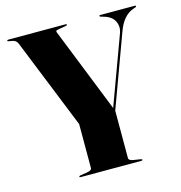

<svg xmlns="http://www.w3.org/2000/svg" viewBox="-104 -794 835 887"><g transform="rotate(-15 313.0 -350.0)"><path d="M469.5 -3.5Q469.5 0 464 0H173Q168 0 168 -3.5Q168 -7 174.5 -8L209 -13.5Q230 -17 230 -28.5V-238.5L56 -671Q49.5 -686 31.5 -689.5L16 -692Q9 -693 9 -696.5Q9 -700 14.5 -700H288.5Q294 -700 294 -697Q294 -693 286.5 -692L253.5 -686.5Q241.5 -684.5 239.8 -681.8Q238 -679 240 -674L401 -269.5L521.5 -597Q531.5 -625.5 518.5 -651.5Q505.5 -677.5 468.5 -688L455 -692Q449.5 -693.5 449.5 -696.5Q449.5 -700 454 -700H620Q625 -700 625 -696.5Q625 -693.5 619 -691.5L609 -688Q585 -680 565.5 -657.5Q546 -635 532.5 -596.5L407 -255V-28.5Q407 -17 428 -13.5L462.5 -8Q469.5 -7 469.5 -3.5Z"/></g></svg>

Font: Fraunces 144pt
Style: Bold
Weight: 700
Version: Version 1.000;[b76b70a41]